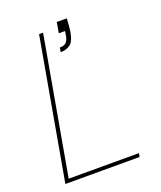

<svg xmlns="http://www.w3.org/2000/svg" viewBox="-135 -811 750 897"><g transform="rotate(-20 240.0 -362.5)"><path d="M34 0 158 -700H178L57 -18H406L403 0ZM224 -586 228 -608Q250 -608 259.5 -618Q269 -628 273 -647L277 -672H246L255 -725H305Q304 -703 302.5 -688Q301 -673 299 -659Q291 -613 271 -599.5Q251 -586 224 -586Z"/></g></svg>

Font: DM Sans 20pt Thin
Style: Italic
Weight: 250
Italic angle: -10°
Version: Version 4.004;gftools[0.9.30]